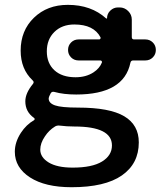

<svg xmlns="http://www.w3.org/2000/svg" viewBox="-20 -576 700 803"><path d="M308.6 -323.2Q290 -323.2 277.3 -335.9Q264.6 -348.6 264.6 -367.2Q264.6 -385.7 277.3 -398.4Q290 -411.1 308.6 -411.1H394.5Q398.4 -411.1 399.9 -414.1Q401.4 -417 400.4 -419.9Q372.1 -473.6 291 -473.6Q239.3 -473.6 207.5 -442.4Q175.8 -411.1 175.8 -361.3Q175.8 -311.5 207.5 -282.2Q239.3 -252.9 295.9 -252.9Q339.8 -252.9 371.1 -273.4Q396.5 -290 406.2 -314.5Q407.2 -317.4 405.3 -320.3Q403.3 -323.2 399.4 -323.2ZM448.2 32.2Q448.2 -46.9 291 -46.9Q259.8 -46.9 228.5 -50.8Q217.8 -51.8 210 -46.9Q184.6 -31.2 168 -5.9Q148.4 22.5 148.4 49.8Q148.4 82 183.6 103.5Q218.8 125 284.2 125Q365.2 125 406.7 99.6Q448.2 74.2 448.2 32.2ZM423.8 -499Q424.8 -498 426.3 -498.5Q427.7 -499 427.7 -500Q427.7 -518.6 441.4 -531.7Q455.1 -544.9 473.6 -544.9H480.5Q501 -544.9 516.1 -529.8Q531.2 -514.6 531.2 -494.1V-420.9Q531.2 -411.1 541 -411.1H587.9Q606.4 -411.1 619.1 -398.4Q631.8 -385.7 631.8 -367.2Q631.8 -348.6 619.1 -335.9Q606.4 -323.2 587.9 -323.2H537.1Q527.3 -323.2 525.4 -313.5Q498 -180.7 298.8 -180.7Q246.1 -180.7 208 -191.4Q197.3 -194.3 192.4 -186.5Q184.6 -172.9 183.6 -164.1Q183.6 -144.5 210 -135.3Q236.3 -126 306.6 -126Q438.5 -126 499.5 -89.8Q560.5 -53.7 560.5 19.5Q560.5 108.4 489.7 157.7Q418.9 207 279.3 207Q168.9 207 105.5 166Q42 125 42 58.6Q42 18.6 67.4 -20.5Q89.8 -54.7 122.1 -73.2Q125 -75.2 125 -78.1Q125 -81.1 122.1 -83Q85.9 -108.4 85.9 -152.3Q85.9 -186.5 118.2 -225.6Q124 -233.4 116.2 -240.2Q66.4 -287.1 66.4 -364.3Q66.4 -448.2 122.1 -502Q177.7 -555.7 263.7 -555.7Q361.3 -555.7 423.8 -499Z"/></svg>

Font: Gen Jyuu GothicX Medium
Style: Regular
Weight: 500
Designer: Ryoko NISHIZUKA (kana &amp; ideographs); Paul D. Hunt (Latin, Greek &amp; Cyrillic); Wenlong ZHANG (bopomofo); Sandoll C
Version: Version 1.058.20140828